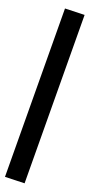

<svg xmlns="http://www.w3.org/2000/svg" viewBox="-67 -793 420 898"><g transform="rotate(5 142.5 -344.5)"><path d="M84 71 -10 49 201 -760 295 -738Z"/></g></svg>

Font: Nunito Sans 7pt Condensed
Style: Bold
Weight: 700
Width: 3
Designer: Vernon Adams
Foundry: Vernon Adams
Version: Version 3.101;gftools[0.9.27]